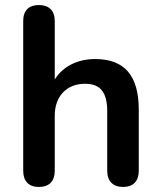

<svg xmlns="http://www.w3.org/2000/svg" viewBox="-20 -733 639 761"><path d="M134 8C175 8 197 -15 197 -56V-275C197 -351 244 -401 317 -401C377 -401 405 -368 405 -292V-56C405 -15 428 8 468 8C508 8 530 -15 530 -56V-298C530 -433 474 -499 357 -499C289 -499 230 -471 197 -418V-650C197 -691 174 -713 134 -713C94 -713 72 -691 72 -650V-56C72 -15 94 8 134 8Z"/></svg>

Font: Nunito
Style: Bold
Weight: 700
Designer: Vernon Adams
Foundry: Vernon Adams
Version: Version 3.602